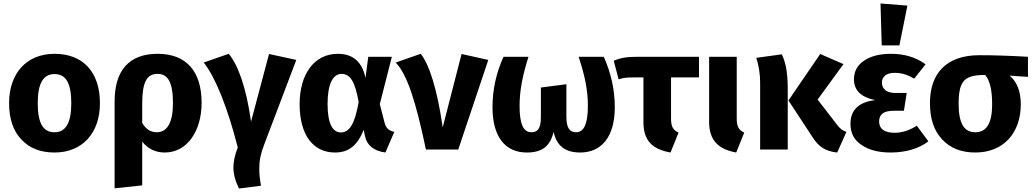

<svg xmlns="http://www.w3.org/2000/svg" viewBox="-20 -856 5914 1099"><path d="M292 -548C132 -548 32 -436 32 -266C32 -177 55 -107 102 -58C148 -8 211 17 292 17C452 17 552 -95 552 -265C552 -444 455 -548 292 -548ZM292 -432C357 -432 388 -381 388 -265C388 -152 356 -99 292 -99C227 -99 196 -150 196 -266C196 -379 228 -432 292 -432Z M882 -548C718 -548 636 -452 636 -275V222L794 205V-45C827 -4 870 17 923 17C1052 17 1134 -107 1134 -267C1134 -450 1045 -548 882 -548ZM877 -99C842 -99 815 -117 794 -152V-260C794 -383 818 -433 882 -433C939 -433 970 -389 970 -265C970 -153 936 -99 877 -99Z M1146 -498C1211 -417 1282 -244 1341 -12C1324 31 1316 70 1316 103C1316 141 1327 181 1348 223L1474 207C1467 171 1464 138 1464 109C1464 64 1472 23 1492 -28L1676 -513L1520 -547L1417 -160C1389 -359 1341 -487 1289 -548Z M1914 -548C1777 -548 1695 -429 1695 -261C1695 -82 1773 17 1898 17C1978 17 2027 -26 2062 -113L2069 -77C2081 -23 2120 8 2186 17L2237 -101C2206 -108 2189 -122 2181 -155L2154 -260L2223 -531H2088L2072 -410C2053 -502 2000 -548 1914 -548ZM1935 -433C1960 -433 1979 -421 1994 -398C2009 -375 2022 -333 2033 -272C2010 -141 1978 -98 1931 -98C1884 -98 1855 -148 1855 -261C1855 -376 1886 -433 1935 -433Z M2245 -498C2312 -429 2362 -267 2418 0H2603L2775 -513L2622 -547L2514 -127C2483 -344 2437 -488 2388 -548Z M3292 -531C3327 -426 3345 -341 3345 -250C3345 -149 3323 -99 3278 -99C3242 -99 3222 -122 3222 -187V-374L3076 -355V-187C3076 -118 3057 -99 3021 -99C2977 -99 2954 -144 2954 -249C2954 -341 2972 -426 3005 -531H2862C2820 -438 2799 -342 2799 -242C2799 -69 2875 17 2995 17C3082 17 3128 -17 3149 -101C3166 -20 3217 17 3301 17C3421 17 3499 -70 3499 -242C3499 -341 3478 -437 3436 -531Z M3981 -413V-531H3634C3566 -531 3532 -525 3493 -508L3521 -402C3536 -407 3550 -410 3561 -411C3572 -412 3590 -413 3615 -413H3663V-158C3663 -51 3713 -2 3818 17L3864 -97C3832 -112 3821 -131 3821 -179V-413Z M4197 -531H4039V-159C4039 -54 4090 -2 4194 17L4240 -97C4208 -112 4197 -131 4197 -179Z M4808 -489 4675 -547 4493 -281 4627 -77C4666 -13 4707 10 4772 17L4825 -101C4802 -109 4788 -120 4772 -141L4660 -286ZM4309 -525C4324 -478 4331 -431 4331 -382V0H4489V-345C4489 -448 4476 -501 4455 -545Z M5027 -596H5128L5174 -824L5020 -836ZM5080 -548C5016 -548 4965 -535 4926 -509C4887 -482 4868 -447 4868 -402C4868 -339 4909 -299 4990 -283C4895 -272 4848 -226 4848 -147C4848 -94 4869 -54 4912 -26C4954 3 5009 17 5078 17C5165 17 5241 -6 5294 -47L5228 -136C5181 -108 5143 -96 5100 -96C5041 -96 5012 -120 5012 -160C5012 -201 5037 -222 5096 -222H5154L5170 -324H5103C5055 -324 5028 -347 5028 -383C5028 -419 5056 -439 5100 -439C5141 -439 5173 -429 5213 -406L5278 -488C5223 -528 5157 -548 5080 -548Z M5864 -531C5761 -537 5668 -540 5586 -540C5398 -540 5303 -437 5303 -266C5303 -177 5326 -107 5373 -58C5419 -8 5482 17 5563 17C5723 17 5823 -94 5823 -259C5823 -332 5802 -387 5759 -423L5864 -416ZM5563 -99C5498 -99 5467 -149 5467 -265C5467 -309 5472 -343 5481 -366C5500 -412 5539 -427 5618 -427H5619C5646 -396 5659 -340 5659 -259C5659 -151 5627 -99 5563 -99Z"/></svg>

Font: Fira Sans
Style: Bold
Weight: 700
Designer: Carrois Corporate & Edenspiekermann AG
Foundry: Carrois Corporate GbR & Edenspiekermann AG
Version: Version 4.203